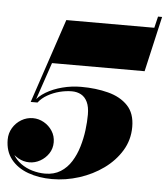

<svg xmlns="http://www.w3.org/2000/svg" viewBox="-56 -854 794 914"><g transform="rotate(5 341.0 -397.0)"><path d="M93.5 -347 228.5 -750H649L662 -804.5H681.5L621 -540H178.5L113 -347ZM226 10Q162.5 10 111.2 -8.8Q60 -27.5 30 -65.2Q0 -103 0 -159Q0 -189.5 15.2 -215Q30.5 -240.5 56 -255.8Q81.5 -271 111.5 -271Q139 -271 163.8 -257Q188.5 -243 204 -219Q219.5 -195 219.5 -165Q219.5 -135 203.8 -111.2Q188 -87.5 163.5 -73.8Q139 -60 111.5 -60Q84 -60 58.8 -74.2Q33.5 -88.5 17.2 -111.2Q1 -134 1 -159H20Q20 -121.5 35 -94Q50 -66.5 75 -48.5Q100 -30.5 130.2 -21.8Q160.5 -13 191 -13Q234 -13 265 -32.5Q296 -52 316.2 -84.5Q336.5 -117 348.2 -156.5Q360 -196 365 -236Q370 -276 370 -310.5Q370 -347.5 359 -370.5Q348 -393.5 328.8 -404Q309.5 -414.5 285 -414.5Q256.5 -414.5 226.2 -406.8Q196 -399 169.5 -384Q143 -369 126 -347H106.5Q124.5 -375.5 159.2 -396.2Q194 -417 237.8 -428.2Q281.5 -439.5 327 -439.5Q397.5 -439.5 456.2 -424.2Q515 -409 550.2 -372.2Q585.5 -335.5 585.5 -270.5Q585.5 -208.5 554.5 -157.2Q523.5 -106 471.8 -68.5Q420 -31 356 -10.5Q292 10 226 10Z"/></g></svg>

Font: Bodoni Moda 11pt Black
Style: Italic
Weight: 900
Italic angle: -13°
Designer: Owen Earl
Foundry: indestructible type
Version: Version 2.004